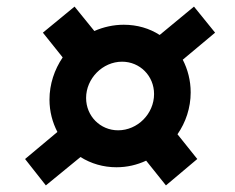

<svg xmlns="http://www.w3.org/2000/svg" viewBox="-20 -585 711 582"><path d="M333 -78C365 -78 395 -85 423 -98L483 -23L578 -103L518 -178C543 -214 558 -258 558 -305C558 -341 549 -375 534 -404L632 -486L568 -565L464 -479C433 -499 396 -510 355 -510C324 -510 293 -503 266 -491L206 -565L110 -486L170 -411C145 -374 130 -330 130 -283C130 -247 139 -214 154 -185L56 -103L119 -23L224 -109C256 -89 293 -78 333 -78ZM338 -190C284 -190 241 -233 241 -288C241 -347 291 -398 350 -398C404 -398 447 -355 447 -300C447 -240 397 -190 338 -190Z"/></svg>

Font: Uncut Sans
Style: Bold Italic
Weight: 700
Italic angle: -11°
Designer: Kasper Nordkvist
Foundry: UNCUT.wtf
Version: Version 1.304;Glyphs 3.2 (3246)